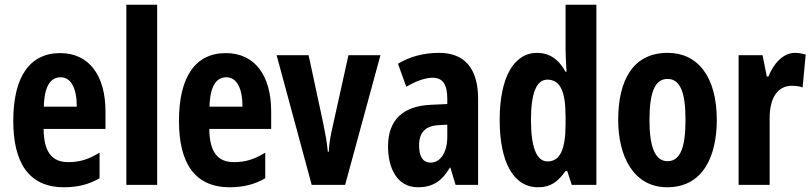

<svg xmlns="http://www.w3.org/2000/svg" viewBox="-20 -780 3427 810"><path d="M234 -556C104 -556 36 -454 36 -270C36 -97 99 10 250 10C307 10 356 -2 400 -28V-136C353 -107 315 -96 268 -96C198 -96 165 -140 164 -236H425V-310C425 -460 357 -556 234 -556ZM236 -454C280 -454 304 -407 304 -330H165C167 -418 194 -454 236 -454Z M643 0V-760H513V0Z M933 -556C803 -556 735 -454 735 -270C735 -97 798 10 949 10C1006 10 1055 -2 1099 -28V-136C1052 -107 1014 -96 967 -96C897 -96 864 -140 863 -236H1124V-310C1124 -460 1056 -556 933 -556ZM935 -454C979 -454 1003 -407 1003 -330H864C866 -418 893 -454 935 -454Z M1295 0H1436L1585 -547H1450L1384 -249C1374 -207 1368 -170 1367 -140H1363C1359 -182 1352 -219 1344 -258L1282 -547H1147Z M1833 -557C1767 -557 1708 -541 1659 -511L1694 -414C1739 -440 1775 -452 1806 -452C1848 -452 1867 -423 1867 -364V-341L1799 -338C1681 -333 1617 -275 1617 -162C1617 -74 1653 10 1743 10C1807 10 1845 -17 1878 -73H1880L1902 0H1997V-363C1997 -491 1940 -557 1833 -557ZM1830 -252 1867 -254V-203C1867 -137 1838 -94 1797 -94C1765 -94 1748 -118 1748 -167C1748 -221 1775 -249 1830 -252Z M2250 10C2302 10 2333 -12 2366 -59H2373L2392 0H2496V-760H2366V-570C2366 -549 2368 -519 2370 -477H2366C2337 -531 2296 -557 2246 -557C2147 -557 2088 -452 2088 -274C2088 -96 2146 10 2250 10ZM2290 -99C2244 -99 2220 -157 2220 -275C2220 -386 2243 -444 2289 -444C2343 -444 2366 -396 2366 -288V-257C2366 -148 2342 -99 2290 -99Z M3004 -274C3004 -457 2923 -557 2797 -557C2650 -557 2588 -441 2588 -274C2588 -120 2653 10 2795 10C2947 10 3004 -123 3004 -274ZM2720 -273C2720 -391 2743 -447 2796 -447C2850 -447 2872 -390 2872 -274C2872 -158 2850 -100 2796 -100C2744 -100 2720 -159 2720 -273Z M3334 -557C3282 -557 3242 -509 3222 -457H3215L3197 -547H3096V0H3227V-279C3226 -364 3259 -418 3320 -418C3339 -418 3354 -416 3366 -411L3379 -550C3360 -555 3347 -557 3334 -557Z"/></svg>

Font: Noto Sans Devanagari ExtraCondensed
Style: Bold
Weight: 700
Width: 2
Designer: Jelle Bosma - Monotype Design Team
Foundry: Monotype Imaging Inc.
Version: Version 2.004